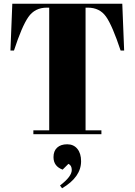

<svg xmlns="http://www.w3.org/2000/svg" viewBox="-20 -720 723 1030"><path d="M636 -700 646 -449H627Q583 -582 549 -630.5Q515 -679 451 -679H439V-21H524V0H159V-21H244V-679H231Q167 -679 132 -628.5Q97 -578 55 -449H36L46 -700ZM313 290 302 275Q365 227 365 192Q365 167 347 159L316 190Q267 172 267 123Q267 90 286.5 72Q306 54 340.5 54Q375 54 395 78.5Q415 103 415 145Q415 230 313 290Z"/></svg>

Font: Abril Fatface
Style: Regular
Weight: 400
Designer: Veronika Burian, Jos Scaglione
Foundry: TypeTogether
Version: Version 1.001